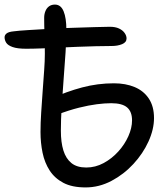

<svg xmlns="http://www.w3.org/2000/svg" viewBox="-22 -807 735 839"><path d="M352 12Q293 12 255 -8Q217 -28 195 -62Q173 -96 164 -139.5Q155 -183 155 -230Q155 -269 158 -315.5Q161 -362 164.5 -410Q168 -458 171 -500Q174 -542 174 -572Q174 -613 172.5 -654.5Q171 -696 171 -729Q171 -745 176.5 -758.5Q182 -772 192.5 -779.5Q203 -787 218 -787Q244 -787 256 -757.5Q268 -728 268 -678Q268 -635 264.5 -578.5Q261 -522 256 -460.5Q251 -399 247.5 -341Q244 -283 244 -236Q244 -185 255 -149.5Q266 -114 290 -94.5Q314 -75 355 -75Q395 -75 431 -94.5Q467 -114 495 -145Q523 -176 539 -212Q555 -248 555 -281Q555 -319 533.5 -337.5Q512 -356 464 -356Q436 -356 401 -351.5Q366 -347 323.5 -336.5Q281 -326 228 -306L199 -375Q269 -407 337 -425Q405 -443 476 -443Q527 -443 566.5 -426.5Q606 -410 628.5 -376Q651 -342 651 -291Q651 -242 627 -189Q603 -136 561 -90.5Q519 -45 465 -16.5Q411 12 352 12ZM92 -594Q54 -594 33 -601.5Q12 -609 5 -620.5Q-2 -632 -2 -644Q-2 -654 7 -661Q16 -668 37 -670Q59 -673 100.5 -675.5Q142 -678 193.5 -681Q245 -684 296.5 -685.5Q348 -687 391 -688.5Q434 -690 458 -690Q482 -690 498 -682.5Q514 -675 522.5 -663Q531 -651 531 -639Q531 -622 511.5 -614Q492 -606 466 -606Q434 -606 396.5 -605Q359 -604 318.5 -602.5Q278 -601 238 -599Q198 -597 160.5 -595.5Q123 -594 92 -594Z"/></svg>

Font: Shantell Sans
Style: Regular
Weight: 400
Designer: Stephen Nixon, Anya Danilova, Shantell Martin
Foundry: Arrow Type
Version: Version 1.008;[ac192a2d6]